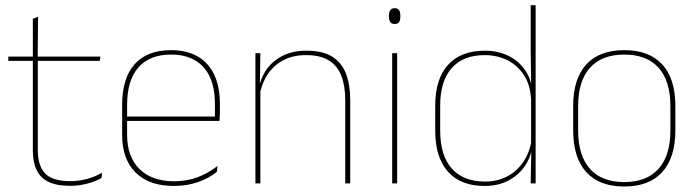

<svg xmlns="http://www.w3.org/2000/svg" viewBox="-20 -684 2598 716"><path d="M241 9Q192.5 9 162 -5.2Q131.5 -19.5 117 -49Q102.5 -78.5 102.5 -123V-462.5H121V-124.5Q121 -65.5 148.5 -37Q176 -8.5 241.5 -8.5Q272.5 -8.5 302.8 -16.2Q333 -24 361 -40L358.5 -20Q335.5 -7 304.2 1Q273 9 241 9ZM352 -457H11V-473H354.5ZM120.5 -468H102.5V-614L122 -621.5Z M628 9.5Q536.5 9.5 486 -40.2Q435.5 -90 435.5 -180.5V-292.5Q435.5 -392.5 482.2 -444.8Q529 -497 618 -497Q676.5 -497 717.2 -473.5Q758 -450 779 -405.2Q800 -360.5 800 -296.5V-279.5Q800 -268.5 799.8 -257.5Q799.5 -246.5 798.5 -233H781.5Q781.5 -250.5 781.5 -266.5Q781.5 -282.5 781.5 -296Q781.5 -355.5 762.8 -396.5Q744 -437.5 707.5 -459Q671 -480.5 618 -480.5Q538 -480.5 496 -432.5Q454 -384.5 454 -292.5V-243.5V-239.5V-181Q454 -140 465.8 -108Q477.5 -76 500 -53.8Q522.5 -31.5 555 -19.8Q587.5 -8 628.5 -8Q676 -8 716 -22.8Q756 -37.5 791 -65L788.5 -43Q759 -19 718 -4.8Q677 9.5 628 9.5ZM792 -233H444V-249.5H792Z M1286 0H1267.5V-310Q1267.5 -363 1253.2 -400.5Q1239 -438 1207 -458.2Q1175 -478.5 1121.5 -478.5Q1072 -478.5 1035.2 -458.8Q998.5 -439 976.5 -404.2Q954.5 -369.5 947.5 -325L938.5 -344H944Q948.5 -385 970.2 -419.2Q992 -453.5 1030.5 -474.2Q1069 -495 1122.5 -495Q1183 -495 1218.8 -472.8Q1254.5 -450.5 1270.2 -409.2Q1286 -368 1286 -311ZM951 0H932.5V-485.5H951L949 -358.5H951Z M1461 0H1442.5V-485.5H1461ZM1452 -594.5Q1441.5 -594.5 1436 -601.2Q1430.5 -608 1430.5 -622V-626.5Q1430.5 -640 1436 -646.8Q1441.5 -653.5 1452 -653.5Q1462.5 -653.5 1467.8 -646.8Q1473 -640 1473 -626.5V-622Q1473 -608 1467.8 -601.2Q1462.5 -594.5 1452 -594.5Z M1787 9.5Q1698 9.5 1650.5 -43.8Q1603 -97 1603 -197V-289.5Q1603 -389.5 1650.8 -442.2Q1698.5 -495 1788.5 -495Q1838.5 -495 1878.5 -474.5Q1918.5 -454 1941.8 -417Q1965 -380 1965.5 -330H1971.5L1960.5 -313.5Q1957.5 -368.5 1933.2 -405Q1909 -441.5 1871 -460Q1833 -478.5 1787.5 -478.5Q1707.5 -478.5 1664.5 -430.2Q1621.5 -382 1621.5 -289.5V-197Q1621.5 -104.5 1664.5 -55.8Q1707.5 -7 1789 -7Q1835.5 -7 1872 -26.5Q1908.5 -46 1932 -81Q1955.5 -116 1962.5 -162.5L1971.5 -144H1966Q1961.5 -101.5 1938.5 -66.8Q1915.5 -32 1877 -11.2Q1838.5 9.5 1787 9.5ZM1977.5 0H1959L1961.5 -130.5L1960.5 -138V-346.5L1961 -356L1959 -494.5V-664.5H1977.5Z M2308 11.5Q2214.5 11.5 2166 -42.5Q2117.5 -96.5 2117.5 -197.5V-289Q2117.5 -390 2166.2 -443.5Q2215 -497 2308 -497Q2401 -497 2449.8 -443.5Q2498.5 -390 2498.5 -289V-197.5Q2498.5 -96.5 2449.8 -42.5Q2401 11.5 2308 11.5ZM2308 -5Q2391.5 -5 2435.8 -54.5Q2480 -104 2480 -197.5V-289Q2480 -382 2436 -431.2Q2392 -480.5 2308 -480.5Q2224 -480.5 2180 -431.2Q2136 -382 2136 -289V-197.5Q2136 -104 2180 -54.5Q2224 -5 2308 -5Z"/></svg>

Font: Anek Devanagari Thin
Style: Regular
Weight: 250
Designer: Kailash Malviya (Devanagari) & Yesha Goshar (Latin)
Foundry: Ek Type
Version: Version 1.003